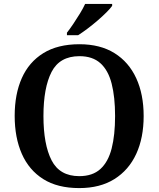

<svg xmlns="http://www.w3.org/2000/svg" viewBox="-20 -951 810 981"><path d="M385 10Q274 10 201 -36Q128 -82 91.5 -165Q55 -248 55 -359Q55 -470 91.5 -552Q128 -634 201.5 -679.5Q275 -725 386 -725Q492 -725 565 -679.5Q638 -634 676 -551.5Q714 -469 714 -358Q714 -247 676 -164.5Q638 -82 564.5 -36Q491 10 385 10ZM385 -51Q453 -51 493 -87.5Q533 -124 550.5 -192.5Q568 -261 568 -358Q568 -455 550.5 -523.5Q533 -592 493 -628Q453 -664 386 -664Q285 -664 243.5 -583.5Q202 -503 202 -358Q202 -213 243.5 -132Q285 -51 385 -51ZM322 -784Q337 -803 354.5 -829Q372 -855 388.5 -882Q405 -909 415 -931H553V-921Q544 -908 524 -888Q504 -868 478.5 -846Q453 -824 427 -804.5Q401 -785 379 -771H322Z"/></svg>

Font: Noto Serif Gujarati SemiBold
Style: Regular
Weight: 600
Version: Version 2.102